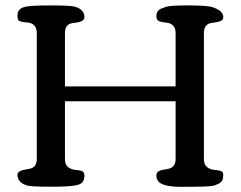

<svg xmlns="http://www.w3.org/2000/svg" viewBox="-20 -706 911 726"><path d="M717.8 0 666 0.5Q595.2 0.5 578.6 -20.5Q571.3 -29.8 571.3 -42Q571.3 -54.2 580.3 -58.8Q589.4 -63.5 604.2 -65.4Q619.1 -67.4 625 -70.3Q644 -79.1 644 -105V-323.2H225.6V-105Q225.6 -83.5 237.1 -74.5Q248.5 -65.4 265.1 -63.7Q281.7 -62 286.1 -60.5Q299.3 -57.6 299.3 -42Q299.3 -26.4 292 -17.3Q284.7 -8.3 265.1 -4.9Q240.2 0 171.9 0Q103.5 0 85 -3.9Q47.4 -13.7 45.9 -43.9Q45.9 -61 79.1 -65.4Q94.7 -67.9 100.1 -70.3Q119.1 -78.1 119.1 -105V-581.1Q119.1 -618.2 82.5 -621.1Q51.8 -623.5 48.8 -630.4Q45.9 -637.2 45.9 -648.4Q45.9 -659.7 53.2 -668.7Q60.5 -677.7 79.6 -681.2Q104 -685.5 172.1 -685.5Q240.2 -685.5 259.3 -681.6Q298.3 -672.4 299.3 -641.6Q299.3 -624 265.1 -620.1Q250 -618.7 244.6 -616.2Q225.6 -608.4 225.6 -581.1V-379.4H644V-581.1Q644 -617.2 607.4 -620.6Q582.5 -623 576.9 -628.9Q571.3 -634.8 571.3 -644.8Q571.3 -654.8 575.7 -662.1Q580.1 -669.4 589.8 -673.6Q599.6 -677.7 608.6 -680.4Q617.7 -683.1 634.8 -684.1Q659.7 -685.5 676.8 -685.5H695.3Q765.6 -685.5 785.6 -678.2Q824.2 -664.6 824.2 -641.6Q824.2 -630.9 814.9 -626.7Q805.7 -622.6 790.5 -620.8Q775.4 -619.1 770 -616.7Q751 -607.9 751 -581.1V-105Q751 -83.5 762.5 -74.5Q773.9 -65.4 790.3 -63.7Q806.6 -62 811.5 -60.5Q824.2 -57.6 824.2 -44.7Q824.2 -31.7 820.6 -24.2Q816.9 -16.6 807.6 -12Q798.3 -7.3 791 -4.9Q783.7 -2.4 767.6 -1.5Q743.2 0 717.8 0Z"/></svg>

Font: Corben
Style: Regular
Weight: 400
Designer: vernon adams
Foundry: vernon adams
Version: Version 1.101